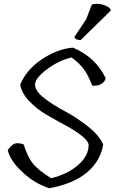

<svg xmlns="http://www.w3.org/2000/svg" viewBox="-20 -996 606 1016"><path d="M526 -232Q513 -146 442 -85Q371 -24 241 0Q164 -24 98 -86Q32 -148 21 -202Q41 -230 58.5 -236Q76 -242 105 -232Q127 -163 155.5 -128.5Q184 -94 251 -53Q337 -74 393 -122.5Q449 -171 449 -229Q447 -266 328 -332Q277 -359 225 -389.5Q173 -420 133.5 -462Q94 -504 87 -548Q119 -627 201 -682Q283 -737 366 -744Q485 -694 539 -583Q536 -564 516.5 -552Q497 -540 468 -543Q446 -601 421 -633Q396 -665 359 -692Q292 -677 228 -629Q164 -581 165.5 -547Q167 -513 215 -476Q263 -439 323 -407.5Q383 -376 444 -328Q505 -280 526 -232ZM466 -972Q498 -981 531.5 -969Q565 -957 566 -940L407 -784Q377 -784 374 -801L436 -894Z"/></svg>

Font: Tillana
Style: Regular
Weight: 400
Designer: Lipi Raval (Devanagari, Latin), Jonny Pinhorn (Latin)
Foundry: Indian Type Foundry
Version: Version 2.003;PS 1.0;hotconv 1.0.79;makeotf.lib2.5.61930; tt